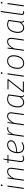

<svg xmlns="http://www.w3.org/2000/svg" viewBox="2640 -3418 789 6108"><g transform="rotate(-90 3034.0 -364.5)"><path d="M191 -679Q166 -679 166 -704Q166 -716 174.5 -725Q183 -734 197 -734Q208 -734 215 -727.5Q222 -721 222 -710Q222 -697 213.5 -688Q205 -679 191 -679ZM185 -520 111 0H77L151 -520Z M632 -531Q699 -531 729.5 -488.5Q760 -446 749 -369L697 0H663L715 -367Q734 -501 628 -501Q515 -501 416 -310L372 0H338L412 -520H440L423 -371Q509 -531 632 -531Z M1018 -491 966 -121Q954 -20 1037 -20Q1079 -20 1129 -47L1142 -20Q1087 10 1033 10Q979 10 951 -24Q923 -58 932 -120L984 -491H899L903 -520H989L1015 -650L1041 -653L1022 -520H1164L1155 -491Z M1625 -410Q1625 -234 1249 -212V-198Q1249 -109 1288.5 -65Q1328 -21 1397 -21Q1470 -21 1549 -76L1567 -51Q1484 10 1396 10Q1310 10 1262 -43.5Q1214 -97 1214 -197Q1214 -255 1230 -312Q1246 -369 1277 -419Q1308 -469 1360.5 -500Q1413 -531 1479 -531Q1546 -531 1585.5 -497.5Q1625 -464 1625 -410ZM1479 -501Q1427 -501 1385 -478Q1343 -455 1316 -416.5Q1289 -378 1273 -333.5Q1257 -289 1251 -241Q1590 -264 1590 -409Q1590 -450 1561.5 -475.5Q1533 -501 1479 -501Z M1997 -531Q2020 -531 2046 -524L2036 -493Q2022 -499 1996 -499Q1937 -499 1895.5 -452.5Q1854 -406 1815 -312L1771 0H1737L1811 -520H1840L1821 -380Q1885 -531 1997 -531Z M2395 -531Q2462 -531 2492.5 -488.5Q2523 -446 2512 -369L2460 0H2426L2478 -367Q2497 -501 2391 -501Q2278 -501 2179 -310L2135 0H2101L2175 -520H2203L2186 -371Q2272 -531 2395 -531Z M2930 -531Q3009 -531 3086 -488L3031 -110Q3024 -72 3030 -49Q3036 -26 3061 -15L3051 10Q3020 0 3005.5 -22Q2991 -44 2997 -89Q2933 10 2832 10Q2756 10 2713 -43.5Q2670 -97 2670 -193Q2670 -249 2684.5 -305Q2699 -361 2728 -413.5Q2757 -466 2809.5 -498.5Q2862 -531 2930 -531ZM2932 -502Q2873 -502 2827 -472Q2781 -442 2755.5 -394Q2730 -346 2717.5 -295Q2705 -244 2705 -194Q2705 -110 2739 -65.5Q2773 -21 2835 -21Q2930 -21 3002 -141L3049 -472Q2997 -502 2932 -502Z M3573 -520 3568 -493 3201 -31H3498L3490 0H3152L3156 -28L3524 -489H3246L3250 -520Z M3761 -679Q3736 -679 3736 -704Q3736 -716 3744.5 -725Q3753 -734 3767 -734Q3778 -734 3785 -727.5Q3792 -721 3792 -710Q3792 -697 3783.5 -688Q3775 -679 3761 -679ZM3755 -520 3681 0H3647L3721 -520Z M4077 10Q3991 10 3943.5 -44.5Q3896 -99 3896 -198Q3896 -240 3904 -283.5Q3912 -327 3931 -372.5Q3950 -418 3978 -452.5Q4006 -487 4050 -509Q4094 -531 4149 -531Q4235 -531 4282.5 -478Q4330 -425 4330 -327Q4330 -273 4317 -218Q4304 -163 4276.5 -110Q4249 -57 4197 -23.5Q4145 10 4077 10ZM4077 -21Q4124 -21 4162.5 -41.5Q4201 -62 4225 -94Q4249 -126 4265.5 -167Q4282 -208 4288.5 -248Q4295 -288 4295 -326Q4295 -411 4257.5 -456Q4220 -501 4149 -501Q4090 -501 4045 -470.5Q4000 -440 3976.5 -391Q3953 -342 3942 -293Q3931 -244 3931 -196Q3931 -112 3969 -66.5Q4007 -21 4077 -21Z M4765 -531Q4832 -531 4862.5 -488.5Q4893 -446 4882 -369L4830 0H4796L4848 -367Q4867 -501 4761 -501Q4648 -501 4549 -310L4505 0H4471L4545 -520H4573L4556 -371Q4642 -531 4765 -531Z M5300 -531Q5379 -531 5456 -488L5401 -110Q5394 -72 5400 -49Q5406 -26 5431 -15L5421 10Q5390 0 5375.5 -22Q5361 -44 5367 -89Q5303 10 5202 10Q5126 10 5083 -43.5Q5040 -97 5040 -193Q5040 -249 5054.5 -305Q5069 -361 5098 -413.5Q5127 -466 5179.5 -498.5Q5232 -531 5300 -531ZM5302 -502Q5243 -502 5197 -472Q5151 -442 5125.5 -394Q5100 -346 5087.5 -295Q5075 -244 5075 -194Q5075 -110 5109 -65.5Q5143 -21 5205 -21Q5300 -21 5372 -141L5419 -472Q5367 -502 5302 -502Z M5739 -739 5646 -78Q5642 -49 5651 -35Q5660 -21 5685 -21Q5703 -21 5725 -29L5733 -1Q5705 10 5682 10Q5600 10 5613 -82L5705 -734Z M5998 -679Q5973 -679 5973 -704Q5973 -716 5981.5 -725Q5990 -734 6004 -734Q6015 -734 6022 -727.5Q6029 -721 6029 -710Q6029 -697 6020.5 -688Q6012 -679 5998 -679ZM5992 -520 5918 0H5884L5958 -520Z"/></g></svg>

Font: Fira Sans UltraLight
Style: Italic
Weight: 200
Italic angle: -8°
Designer: Carrois Corporate & Edenspiekermann AG
Foundry: Carrois Corporate GbR & Edenspiekermann AG
Version: Version 4.203;PS 004.203;hotconv 1.0.88;makeotf.lib2.5.64775